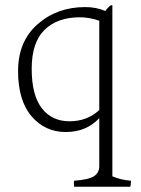

<svg xmlns="http://www.w3.org/2000/svg" viewBox="-20 -542 539 733"><path d="M285 -476Q199 -476 150 -428Q101 -380 101 -279.5Q101 -179 139.5 -129Q178 -79 245.5 -79Q313 -79 359 -122V-463Q320 -476 285 -476ZM409 -522V131Q441 145 480 148Q480 164 477 171H263Q261 156 263 148Q318 144 338.5 131Q359 118 359 92V-91Q310 -38 231 -38Q152 -38 100.5 -98Q49 -158 49 -271Q49 -384 123.5 -449.5Q198 -515 305 -515Q348 -515 382 -500Q391 -513 403 -522Z"/></svg>

Font: Halant Light
Style: Regular
Weight: 300
Designer: Hitesh Malaviya (Devanagari), Satya Rajpurohit (Latin)
Foundry: Indian Type Foundry
Version: Version 1.101;PS 1.0;hotconv 1.0.78;makeotf.lib2.5.61930; tt